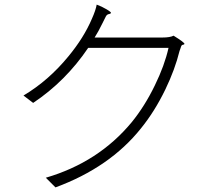

<svg xmlns="http://www.w3.org/2000/svg" viewBox="-20 -797 884 834"><path d="M221 17 179 -25Q408 -92 552 -266Q609 -336 653 -427Q695 -513 712 -589H537H363Q265 -444 124 -350L82 -382Q191 -447 277 -552Q344 -633 379 -715Q396 -753 400 -777Q422 -769 443 -756.5Q464 -744 462 -740.5Q460 -737 454 -736Q445 -735 440 -726Q436 -718 429 -704Q426 -698 425 -696Q407 -659 391 -634H685Q719 -634 734 -642Q784 -611 781 -606Q780 -603 776 -603Q769 -602 767 -596Q765 -592 763 -584Q761 -578 760 -576Q740 -495 698 -408Q652 -313 592 -239Q457 -70 221 17Z"/></svg>

Font: GenSekiGothic TW L
Style: Regular
Weight: 300
Version: Version 1.501;PS 1;hotconv 16.6.51;makeotf.lib2.5.65220